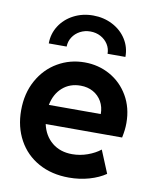

<svg xmlns="http://www.w3.org/2000/svg" viewBox="-85 -816 721 889"><g transform="rotate(10 275.5 -371.5)"><path d="M28.3 -260.7Q28.3 -340.8 62.3 -402.1Q96.2 -463.4 153.8 -496.8Q211.4 -530.3 280.3 -530.3Q345.2 -530.3 399.7 -500Q454.1 -469.7 486.3 -414.3Q518.6 -358.9 518.6 -287.1Q518.6 -270.5 516.8 -255.1Q515.1 -239.7 510.7 -217.8H151.4Q163.1 -164.1 201.2 -132.8Q239.3 -101.6 295.9 -101.6Q333 -101.6 368.2 -114.3Q403.3 -127 427.7 -146.5L471.7 -40Q439.9 -18.1 395 -5.1Q350.1 7.8 299.8 7.8Q218.3 7.8 156.7 -26.4Q95.2 -60.5 61.8 -121.6Q28.3 -182.6 28.3 -260.7ZM394.5 -307.6Q394.5 -340.8 379.9 -366.5Q365.2 -392.1 339.4 -406.5Q313.5 -420.9 280.3 -420.9Q229.5 -420.9 195.1 -390.4Q160.6 -359.9 150.4 -307.6ZM460.9 -587.9H377Q377 -612.3 364.3 -632.3Q351.6 -652.3 329.8 -664.1Q308.1 -675.8 281.2 -675.8Q254.9 -675.8 232.9 -664.1Q210.9 -652.3 198 -632.3Q185.1 -612.3 184.6 -587.9H100.6Q100.6 -633.3 124.5 -670.7Q148.4 -708 189.7 -729.5Q231 -751 281.2 -751Q331.1 -751 372.6 -729.5Q414.1 -708 437.7 -670.7Q461.4 -633.3 460.9 -587.9Z"/></g></svg>

Font: Reddit Sans Chocolate
Style: Bold
Weight: 700
Designer: Stephen Hutchings
Foundry: Reddit
Version: Version 1.011